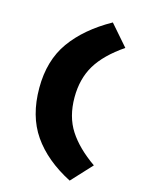

<svg xmlns="http://www.w3.org/2000/svg" viewBox="-125 -778 723 979"><g transform="rotate(15 237.0 -288.0)"><path d="M256 -287Q256 -385 299.5 -457.5Q343 -530 441 -597L346 -706Q212 -631 141 -531.5Q70 -432 70 -287Q70 -139 139 -39Q208 61 342 130L441 23Q349 -41 302.5 -113Q256 -185 256 -287Z"/></g></svg>

Font: Geom Black
Style: Bold
Weight: 900
Version: Version 1.102